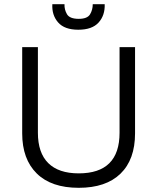

<svg xmlns="http://www.w3.org/2000/svg" viewBox="-20 -885 751 917"><path d="M356 12Q225 12 155.5 -56.5Q86 -125 86 -248V-660H161V-251Q161 -155 210.5 -106Q260 -57 356 -57Q551 -57 551 -251V-660H625V-248Q625 -123 555.5 -55.5Q486 12 356 12ZM230 -865H288Q287 -839 300 -817Q313 -795 356 -795Q397 -795 410 -816.5Q423 -838 423 -865H480Q482 -812 451 -777.5Q420 -743 354 -743Q288 -743 257.5 -778Q227 -813 230 -865Z"/></svg>

Font: Bricolage Grotesque 12pt Light
Style: Regular
Weight: 300
Designer: Mathieu Triay
Foundry: Atelier Triay
Version: Version 1.001; ttfautohint (v1.8.4.7-5d5b);gftools[0.9.33.de